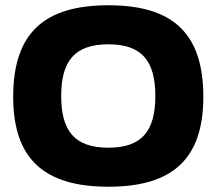

<svg xmlns="http://www.w3.org/2000/svg" viewBox="-20 -699 821 728"><path d="M391 9C150 9 30 -94 30 -332C30 -576 150 -679 391 -679C632 -679 751 -576 751 -332C751 -94 632 9 391 9ZM212 -335C212 -199 266 -139 391 -139C515 -139 569 -199 569 -335C569 -471 515 -531 391 -531C266 -531 212 -471 212 -335Z"/></svg>

Font: LT Wave Black
Style: Regular
Weight: 900
Designer: Daniel Lyons
Version: Version 2.5 (Glyphs App)